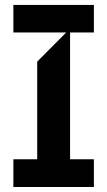

<svg xmlns="http://www.w3.org/2000/svg" viewBox="-20 -747 428 767"><path d="M355.1 0H33.4V-110.8H128.6V-500.7L244.3 -617.2H33.4V-727.3H355.1V-617.2H259.9V-110.8H355.1Z"/></svg>

Font: Riot Sans
Style: Bold
Weight: 600
Designer: Rasmus Andersson
Foundry: rsms
Version: Version 4.001